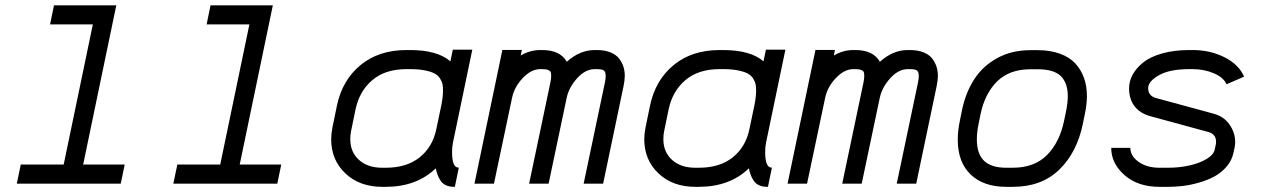

<svg xmlns="http://www.w3.org/2000/svg" viewBox="-20 -704 4841 736"><path d="M171.9 -610.4 187 -683.6H425.8L298.8 -73.2H458L442.9 0H44.4L59.6 -73.2H224.1L335.9 -610.4Z M772 -610.4 787.1 -683.6H1025.9L898.9 -73.2H1058.1L1043 0H644.5L659.7 -73.2H824.2L936 -610.4Z M1342.8 -284.2 1325.7 -201.2Q1322.8 -188.5 1322.8 -170.4Q1322.8 -121.1 1356 -91.1Q1389.2 -61 1445.3 -61H1458.5Q1539.1 -61 1588.6 -100.8Q1638.2 -140.6 1652.3 -208L1671.4 -298.8Q1678.2 -332 1678.2 -356.9Q1678.2 -371.1 1676.3 -381.1Q1674.3 -391.1 1667 -402.8Q1659.7 -414.6 1646.5 -421.9Q1633.3 -429.2 1609.1 -434.1Q1585 -439 1551.3 -439H1538.6Q1456.5 -439 1407 -396.7Q1357.4 -354.5 1342.8 -284.2ZM1738.8 -61.5 1723.6 12.2H1721.7Q1703.1 12.2 1689.9 6.3Q1676.8 0.5 1669.2 -11Q1661.6 -22.5 1657.7 -33Q1653.8 -43.5 1650.4 -58.6Q1576.7 12.2 1458.5 12.2H1445.3Q1358.4 12.2 1304 -39.3Q1249.5 -90.8 1249.5 -170.4Q1249.5 -189.9 1254.4 -215.8L1271.5 -298.8Q1292 -397 1362.1 -454.6Q1432.1 -512.2 1538.6 -512.2H1551.3Q1656.7 -512.2 1706.5 -468.8L1715.8 -513.7H1790.5L1716.3 -157.2Q1712.9 -140.1 1712.9 -121.6Q1712.9 -61.5 1737.3 -61.5Z M2298.8 -387.7Q2301.8 -402.3 2301.8 -413.1Q2301.8 -427.2 2295.7 -433.1Q2289.6 -439 2267.6 -439H2260.3Q2223.6 -439 2192.1 -403.8Q2160.6 -368.7 2152.3 -329.1L2083 0H2008.3L2089.8 -387.7Q2092.8 -402.3 2092.8 -413.1Q2092.8 -422.4 2091.1 -427.2Q2089.4 -432.1 2081.8 -435.5Q2074.2 -439 2058.6 -439H2050.8Q2016.6 -439 1984.1 -405Q1951.7 -371.1 1942.9 -329.1L1873.5 0H1798.8L1905.8 -512.7H1980.5L1976.1 -491.2Q2011.7 -512.2 2050.8 -512.2H2058.6Q2127 -512.2 2152.8 -467.3Q2202.6 -512.2 2260.3 -512.2H2267.6Q2298.3 -512.2 2320.3 -503.2Q2342.3 -494.1 2353.8 -478.8Q2365.2 -463.4 2370.1 -447.3Q2375 -431.2 2375 -413.1Q2375 -396.5 2370.1 -373L2292 0H2217.3Z M2543 -284.2 2525.9 -201.2Q2522.9 -188.5 2522.9 -170.4Q2522.9 -121.1 2556.2 -91.1Q2589.4 -61 2645.5 -61H2658.7Q2739.3 -61 2788.8 -100.8Q2838.4 -140.6 2852.5 -208L2871.6 -298.8Q2878.4 -332 2878.4 -356.9Q2878.4 -371.1 2876.5 -381.1Q2874.5 -391.1 2867.2 -402.8Q2859.9 -414.6 2846.7 -421.9Q2833.5 -429.2 2809.3 -434.1Q2785.2 -439 2751.5 -439H2738.8Q2656.7 -439 2607.2 -396.7Q2557.6 -354.5 2543 -284.2ZM2939 -61.5 2923.8 12.2H2921.9Q2903.3 12.2 2890.1 6.3Q2877 0.5 2869.4 -11Q2861.8 -22.5 2857.9 -33Q2854 -43.5 2850.6 -58.6Q2776.9 12.2 2658.7 12.2H2645.5Q2558.6 12.2 2504.2 -39.3Q2449.7 -90.8 2449.7 -170.4Q2449.7 -189.9 2454.6 -215.8L2471.7 -298.8Q2492.2 -397 2562.3 -454.6Q2632.3 -512.2 2738.8 -512.2H2751.5Q2856.9 -512.2 2906.7 -468.8L2916 -513.7H2990.7L2916.5 -157.2Q2913.1 -140.1 2913.1 -121.6Q2913.1 -61.5 2937.5 -61.5Z M3499 -387.7Q3502 -402.3 3502 -413.1Q3502 -427.2 3495.8 -433.1Q3489.7 -439 3467.8 -439H3460.4Q3423.8 -439 3392.3 -403.8Q3360.8 -368.7 3352.5 -329.1L3283.2 0H3208.5L3290 -387.7Q3293 -402.3 3293 -413.1Q3293 -422.4 3291.3 -427.2Q3289.6 -432.1 3282 -435.5Q3274.4 -439 3258.8 -439H3251Q3216.8 -439 3184.3 -405Q3151.9 -371.1 3143.1 -329.1L3073.7 0H2999L3106 -512.7H3180.7L3176.3 -491.2Q3211.9 -512.2 3251 -512.2H3258.8Q3327.1 -512.2 3353 -467.3Q3402.8 -512.2 3460.4 -512.2H3467.8Q3498.5 -512.2 3520.5 -503.2Q3542.5 -494.1 3554 -478.8Q3565.4 -463.4 3570.3 -447.3Q3575.2 -431.2 3575.2 -413.1Q3575.2 -396.5 3570.3 -373L3492.2 0H3417.5Z M3958 -438.5H3930.2Q3849.6 -438.5 3802.5 -392.1Q3755.4 -345.7 3738.8 -266.6L3731 -227.5Q3724.6 -197.3 3724.6 -168.9Q3724.6 -114.7 3752 -87.9Q3779.3 -61 3837.4 -61H3862.3Q3945.3 -61 3993.7 -109.9Q4042 -158.7 4059.1 -241.7L4067.4 -281.7Q4073.2 -311.5 4073.2 -335.9Q4073.2 -385.3 4046.9 -411.9Q4020.5 -438.5 3958 -438.5ZM4146.5 -335.9Q4146.5 -305.2 4138.7 -267.1L4130.4 -227.1Q4107.9 -119.1 4040.3 -53.5Q3972.7 12.2 3862.3 12.2H3837.4Q3750 12.2 3700.7 -35.2Q3651.4 -82.5 3651.4 -168.9Q3651.4 -203.1 3659.7 -242.2L3667.5 -281.2Q3681.6 -349.1 3714.4 -399.9Q3747.1 -450.7 3802.5 -481.2Q3857.9 -511.7 3930.2 -511.7H3958Q4006.3 -511.7 4043.5 -498Q4080.6 -484.4 4102.5 -460.2Q4124.5 -436 4135.5 -404.8Q4146.5 -373.5 4146.5 -335.9Z M4308.1 -365.2Q4308.1 -392.1 4321.5 -417.2Q4335 -442.4 4361.6 -464.1Q4388.2 -485.8 4434.3 -499Q4480.5 -512.2 4539.6 -512.2H4551.8Q4619.1 -512.2 4674.1 -484.4Q4729 -456.5 4749 -410.2L4681.6 -380.9Q4670.4 -407.2 4633.1 -423.1Q4595.7 -439 4551.8 -439H4539.6Q4463.4 -439 4422.4 -415.5Q4381.3 -392.1 4381.3 -366.2Q4381.3 -336.9 4410.2 -328.6L4632.3 -268.1Q4671.4 -257.8 4693.1 -226.6Q4714.8 -195.3 4714.8 -160.2Q4714.8 -150.9 4712.9 -139.6L4708 -117.2Q4701.7 -87.9 4681.4 -64.7Q4661.1 -41.5 4634.8 -27.3Q4608.4 -13.2 4575.9 -3.9Q4543.5 5.4 4514.4 8.8Q4485.4 12.2 4458 12.2H4423.8Q4342.3 12.2 4291 -32.5Q4239.7 -77.1 4239.7 -137.2H4313Q4313 -106 4344.7 -83.5Q4376.5 -61 4423.8 -61H4458Q4500.5 -61 4539.8 -69.8Q4579.1 -78.6 4606 -95Q4632.8 -111.3 4636.7 -131.8L4639.6 -146Q4641.6 -151.9 4641.6 -160.2Q4641.6 -189.5 4612.8 -197.8L4390.6 -258.3Q4349.6 -269.5 4328.9 -297.1Q4308.1 -324.7 4308.1 -365.2Z"/></svg>

Font: Anka/Coder
Style: Italic
Weight: 400
Italic angle: -12°
Monospace: yes
Version: Version 001.100